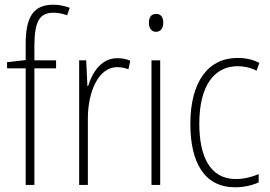

<svg xmlns="http://www.w3.org/2000/svg" viewBox="-20 -878 1144 815"><path d="M218 -588V-622H126V-687C127 -786 147 -824 207 -824C226 -824 247 -820 265 -813L276 -845C256 -852 234 -858 206 -858C120 -858 89 -803 89 -691V-623L10 -614V-588H89V-93H126V-588Z M478 -631C409 -631 372 -570 354 -513H351L346 -622H316V-93H353V-376C353 -486 397 -593 477 -593C495 -593 512 -589 525 -584L533 -620C516 -628 497 -631 478 -631Z M643 -819C620 -819 612 -802 612 -781C612 -760 622 -743 642 -743C663 -743 673 -759 673 -782C673 -802 665 -819 643 -819ZM660 -622H623V-93H660Z M978 -83C1014 -83 1051 -91 1078 -104V-139C1048 -126 1014 -118 981 -118C872 -118 826 -213 826 -353C826 -511 887 -597 989 -597C1016 -597 1044 -591 1069 -578L1081 -611C1054 -625 1024 -632 988 -632C863 -632 788 -530 788 -352C788 -186 849 -83 978 -83Z"/></svg>

Font: Noto Sans Telugu UI Condensed ExtraLight
Style: Regular
Weight: 200
Width: 3
Designer: Jelle Bosma - Monotype Design Team
Foundry: Monotype Imaging Inc.
Version: Version 2.005